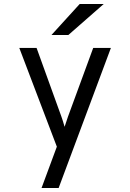

<svg xmlns="http://www.w3.org/2000/svg" viewBox="-20 -752 656 966"><path d="M266 -14 77 -511H164L289 -165Q296 -146 305 -114L322 -165L449 -511H538L275 194H189ZM381 -732H502L324 -576H239Z"/></svg>

Font: Overpass Mono
Style: Regular
Weight: 400
Monospace: yes
Designer: Delve Withrington, Dave Bailey
Foundry: Delve Fonts
Version: Version 1.000;DELV;Overpass